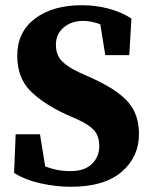

<svg xmlns="http://www.w3.org/2000/svg" viewBox="-20 -696 581 735"><path d="M251 19Q195 19 136 6Q77 -7 34 -34L40 -182H133L153 -59Q176 -50 199 -45.5Q222 -41 250 -41Q304 -41 332 -68.5Q360 -96 360 -136Q360 -176 339.5 -198Q319 -220 274 -240L231 -259Q143 -300 94.5 -350Q46 -400 46 -483Q46 -573 113.5 -624.5Q181 -676 294 -676Q348 -676 397.5 -662.5Q447 -649 483 -625L475 -485H383L364 -603Q348 -609 332 -612.5Q316 -616 297 -616Q254 -616 224 -591Q194 -566 194 -525Q194 -485 217.5 -461.5Q241 -438 285 -418L332 -397Q427 -354 469.5 -306.5Q512 -259 512 -183Q512 -95 445.5 -38Q379 19 251 19Z"/></svg>

Font: Source Serif Pro
Style: Bold
Weight: 700
Designer: Frank Grießhammer
Foundry: Adobe Systems Incorporated
Version: Version 3.001;hotconv 1.0.111;makeotfexe 2.5.65597